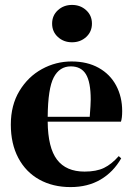

<svg xmlns="http://www.w3.org/2000/svg" viewBox="-20 -746 547 781"><path d="M463 -111 473 -102Q441 -46 389 -15.5Q337 15 267 15Q195 15 140 -15.5Q85 -46 54.5 -103.5Q24 -161 24 -239Q24 -318 59 -376Q94 -434 150.5 -465Q207 -496 271 -496Q335 -496 381.5 -470Q428 -444 452.5 -398Q477 -352 477 -294Q477 -266 472 -251H174Q175 -145 212 -96.5Q249 -48 324 -48Q372 -48 403 -63Q434 -78 463 -111ZM174 -271H345Q349 -323 349 -341Q349 -412 329.5 -444Q310 -476 268 -476Q222 -476 198.5 -431Q175 -386 174 -271ZM192 -650Q192 -683 215.5 -704.5Q239 -726 273 -726Q307 -726 330.5 -704.5Q354 -683 354 -650Q354 -617 330.5 -595.5Q307 -574 273 -574Q239 -574 215.5 -595.5Q192 -617 192 -650Z"/></svg>

Font: DeepMind Serif Display
Style: Regular
Weight: 800
Designer: Frank Grießhammer / Modifications: Colophon Foundry
Foundry: Colophon Foundry
Version: Version 5.002